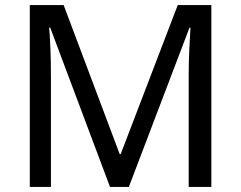

<svg xmlns="http://www.w3.org/2000/svg" viewBox="-20 -734 947 754"><path d="M412 0 177 -626H173Q176 -595 178 -542.5Q180 -490 180 -433V0H97V-714H230L450 -129H454L678 -714H810V0H721V-439Q721 -491 723.5 -542Q726 -593 728 -625H724L486 0Z"/></svg>

Font: Noto Music
Style: Regular
Weight: 400
Designer: Monotype Design Team, Benjamin Yang
Foundry: Monotype Imaging Inc.
Version: Version 2.002; ttfautohint (v1.8.4.7-5d5b)